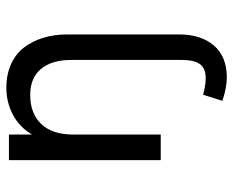

<svg xmlns="http://www.w3.org/2000/svg" viewBox="-86 -450 748 617"><g transform="rotate(-90 288.5 -142.0)"><path d="M347.2 212.4Q314.9 212.4 272.5 198.2L292 136.2Q321.8 144.5 345.2 144.5Q377 144.5 390.4 126Q403.8 107.4 403.8 69.3V-288.6Q403.8 -350.1 375 -384.8Q346.2 -419.4 291.5 -419.4Q231.9 -419.4 198 -384Q164.1 -348.6 164.1 -281.2V0H82V-487.8H164.1V-413.6Q188 -454.1 228 -475.1Q268.1 -496.1 314 -496.1Q356.9 -496.1 390.4 -481Q423.8 -465.8 444.1 -439Q464.4 -412.1 474.9 -377.9Q485.4 -343.8 485.8 -303.7V60.1Q485.8 128.9 450.4 170.7Q415 212.4 347.2 212.4Z"/></g></svg>

Font: HK Grotesk Medium Legacy
Style: Regular
Weight: 500
Designer: Alfredo Marco Pradil
Foundry: Hanken Design Co.
Version: Version 2.022;PS 002.022;hotconv 1.0.88;makeotf.lib2.5.64775